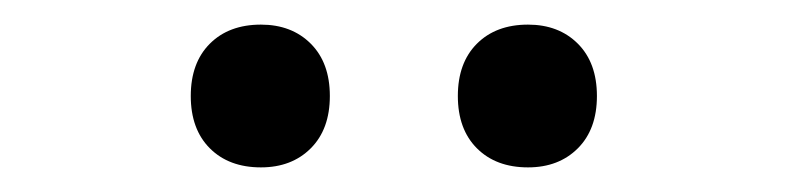

<svg xmlns="http://www.w3.org/2000/svg" viewBox="-20 -789 640 156"><path d="M409 -653Q383 -653 367.5 -668.5Q352 -684 352 -711Q352 -738 367.5 -753.5Q383 -769 409 -769Q434 -769 449.5 -753.5Q465 -738 465 -711Q465 -684 449.5 -668.5Q434 -653 409 -653ZM192 -653Q166 -653 150.5 -668.5Q135 -684 135 -711Q135 -738 150.5 -753.5Q166 -769 192 -769Q217 -769 232.5 -753.5Q248 -738 248 -711Q248 -684 232.5 -668.5Q217 -653 192 -653Z"/></svg>

Font: Maple Mono NL ExtraLight
Style: Regular
Weight: 275
Monospace: yes
Designer: subframe7536
Version: Version 7.000